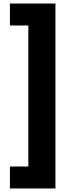

<svg xmlns="http://www.w3.org/2000/svg" viewBox="-20 -871 401 1084"><path d="M36 193V69H140V-727H36V-851H293V193Z"/></svg>

Font: Noto Sans Tamil UI SemiCondensed Black
Style: Regular
Weight: 900
Width: 4
Designer: Jelle Bosma - Monotype Design Team
Foundry: Monotype Imaging Inc.
Version: Version 2.004; ttfautohint (v1.8.4.7-5d5b)